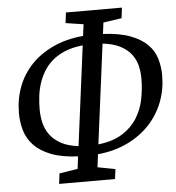

<svg xmlns="http://www.w3.org/2000/svg" viewBox="-55 -825 822 899"><g transform="rotate(-5 356.0 -375.5)"><path d="M192.4 -25.9 278.8 -39.6 286.1 -97.7Q209 -101.6 158.9 -121.3Q108.9 -141.1 79.8 -171.9Q50.8 -202.6 39.3 -241.9Q27.8 -281.2 27.8 -323.7Q27.8 -389.2 49.6 -446.8Q71.3 -504.4 113.5 -548.8Q155.8 -593.3 217.3 -621.8Q278.8 -650.4 358.4 -657.7L365.7 -711.9L282.2 -724.6L288.1 -773.9H551.3L545.4 -724.6L459 -711.9L452.1 -658.7Q529.8 -654.8 580.1 -635.7Q630.4 -616.7 659.7 -587.4Q689 -558.1 700.2 -520.3Q711.4 -482.4 711.4 -440.9Q711.4 -376 689.2 -317.6Q667 -259.3 624.5 -213.4Q582 -167.5 520.3 -137.5Q458.5 -107.4 379.9 -99.6L372.1 -39.1L455.1 -23.4L449.2 22.9H186.5ZM385.7 -145.5Q454.6 -153.3 498.8 -181.2Q543 -209 568.4 -249.3Q593.8 -289.6 603.5 -337.9Q613.3 -386.2 613.3 -435.5Q613.3 -467.8 605.7 -497.6Q598.1 -527.3 579.1 -551.3Q560.1 -575.2 527.8 -591.8Q495.6 -608.4 446.3 -613.8ZM353 -613.8Q304.2 -608.9 268.3 -593.8Q232.4 -578.6 207.3 -556.4Q182.1 -534.2 166.3 -506.8Q150.4 -479.5 141.4 -450Q132.3 -420.4 129.2 -390.4Q126 -360.4 126 -332.5Q126 -300.3 133.3 -269.3Q140.6 -238.3 159.4 -212.6Q178.2 -187 210.4 -169.2Q242.7 -151.4 292.5 -145.5Z"/></g></svg>

Font: Merriweather
Style: Italic
Weight: 400
Italic angle: -7°
Designer: Eben Sorkin ( eben@eyebytes.com )
Foundry: Eben Sorkin ( eben@eyebytes.com )
Version: Version 1.005; ttfautohint (v0.97) -l 13 -r 13 -G 200 -x 24 